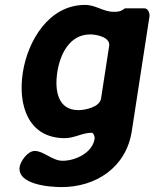

<svg xmlns="http://www.w3.org/2000/svg" viewBox="-20 -554 628 781"><path d="M60 124C49 197 181 207 231 207C369 207 493 128 516 -20L588 -487C590 -498 583 -520 568 -520H488C470 -506 459 -506 442 -506C400 -506 370 -534 326 -534C178 -534 93 -387 73 -260C52 -127 94 8 244 8C282 8 316 -14 352 -14C361 -14 366 2 365 10C356 69 285 100 235 100C192 100 158 60 121 60C93 60 64 101 60 124ZM213 -260C224 -332 262 -414 347 -414C372 -414 430 -403 424 -367L391 -153C385 -117 324 -106 299 -106C214 -106 202 -188 213 -260Z"/></svg>

Font: Asimov Print
Style: CIt
Weight: 500
Designer: Google
Version: Version 2.000980: 2014